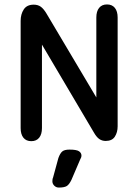

<svg xmlns="http://www.w3.org/2000/svg" viewBox="-20 -626 623 865"><path d="M414 -187 190 -564Q177 -586 164 -595.5Q151 -605 132 -605Q101 -605 87 -583.5Q73 -562 73 -532V-49Q73 -21 85.5 -5.5Q98 10 121 10Q144 10 156.5 -5.5Q169 -21 169 -49V-425L403 -29Q415 -8 427.5 0.5Q440 9 456 9Q485 9 497.5 -10.5Q510 -30 510 -57V-547Q510 -575 497.5 -590.5Q485 -606 462 -606Q439 -606 426.5 -590.5Q414 -575 414 -547ZM243 86 219 174Q217 178 216.5 183Q216 188 216 191Q216 202 224.5 210.5Q233 219 245 219Q270 219 281 212Q292 205 302 184L341 93Q347 83 347 75Q347 63 336 55.5Q325 48 293 48Q271 48 261 56Q251 64 243 86Z"/></svg>

Font: Beiruti SemiBold
Style: Regular
Weight: 600
Designer: Arlette Boutros
Foundry: Boutros
Version: Version 1.41